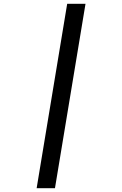

<svg xmlns="http://www.w3.org/2000/svg" viewBox="-20 -843 640 1006"><path d="M172 143 332 -823H428L268 143Z"/></svg>

Font: Iosevka Curly MdExObl
Style: Regular
Weight: 500
Width: 7
Italic angle: -9°
Monospace: yes
Designer: Belleve Invis
Foundry: Belleve Invis
Version: Version 11.1.0; ttfautohint (v1.8.3)